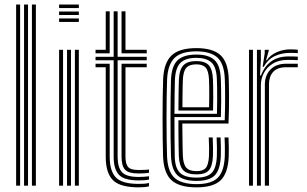

<svg xmlns="http://www.w3.org/2000/svg" viewBox="-20 -820 1355 848"><path d="M121 0V-800H138.5V0ZM51.2 0V-800H68.8V0ZM86.2 0V-800H103.8V0Z M241 -784.5V-800H328.2V-784.5ZM241 -723V-738.5H328.2V-723ZM241 -753.8V-769.2H328.2V-753.8ZM310.8 0V-600H328.2V0ZM241 0V-600H258.5V0ZM276 0V-600H293.5V0Z M592.5 -23.2Q527.5 -23.2 504.8 -48.5Q482 -73.8 482 -128V-553.8H402V-569.2H482V-770H499.5V-569.2H628V-553.8H499.5V-128Q499.5 -80.2 518.8 -59.4Q538 -38.5 592.5 -38.5Q603.5 -38.5 614.9 -39.2Q626.2 -40 638 -41.5V-26.8Q628 -24.8 616.5 -24Q605 -23.2 592.5 -23.2ZM592.5 7.5Q511.2 7.5 479.1 -24Q447 -55.5 447 -128V-523H402V-538.5H464.5V-128Q464.5 -65 491.6 -36.4Q518.8 -7.8 592.5 -7.8Q605.2 -7.8 616.9 -8.6Q628.5 -9.5 638 -11.8V3Q620.2 7.5 592.5 7.5ZM592.5 -53.8Q547.5 -53.8 532.1 -70.8Q516.8 -87.8 516.8 -128V-538.5H628V-523H534.2V-128Q534.2 -95.5 545.8 -82.4Q557.2 -69.2 592.5 -69.2Q608.2 -69.2 619.8 -69.8Q631.2 -70.2 638 -71.5V-56.8Q629.2 -55.5 618 -54.6Q606.8 -53.8 592.5 -53.8ZM402 -584.5V-600H447V-770H464.5V-584.5ZM516.8 -584.5V-770H534.2V-600H628V-584.5Z M848.2 7.5Q773.5 7.5 738.5 -23.1Q703.5 -53.8 700.2 -127.8Q699.2 -160.2 698.6 -204.4Q698 -248.5 698 -296.8Q698 -345 698.6 -390.4Q699.2 -435.8 700.5 -470.5Q704 -544 738.4 -575.8Q772.8 -607.5 847.2 -607.5Q919 -607.5 953 -577.2Q987 -547 990.2 -473.2Q990.8 -458.2 991.1 -436.8Q991.5 -415.2 991.6 -389.2Q991.8 -363.2 991.1 -334.1Q990.5 -305 989.2 -274.5H785.2Q785.5 -248.8 785.8 -223.9Q786 -199 786.4 -176.4Q786.8 -153.8 787.5 -134Q789 -96 802.2 -80.1Q815.5 -64.2 848.2 -64.2Q877.5 -64.2 889.4 -78.9Q901.2 -93.5 903 -132Q903.8 -146 903.5 -166.9Q903.2 -187.8 902 -212.8H919.5Q920.5 -187 920.8 -166.5Q921 -146 920.5 -131.2Q918.5 -85.5 902.4 -67.6Q886.2 -49.8 848.2 -49.8Q806.8 -49.8 789.1 -68.4Q771.5 -87 769.8 -132.2Q769.2 -151.8 768.8 -178.4Q768.2 -205 768.1 -234Q768 -263 768 -288.8H972.5Q973.5 -316.2 973.9 -342.9Q974.2 -369.5 974.2 -393.6Q974.2 -417.8 973.9 -437.9Q973.5 -458 972.8 -472.8Q969.8 -540.2 939.2 -566.8Q908.8 -593.2 847.2 -593.2Q780.5 -593.2 750.8 -564.1Q721 -535 718 -469.5Q716.8 -434 716.1 -388.9Q715.5 -343.8 715.5 -296.2Q715.5 -248.8 716.1 -205.1Q716.8 -161.5 717.8 -129.2Q720.5 -62.5 750.9 -34.6Q781.2 -6.8 848.2 -6.8Q913 -6.8 941.4 -34.5Q969.8 -62.2 972.8 -128.8Q973.2 -139.8 973.2 -153.5Q973.2 -167.2 972.9 -182.5Q972.5 -197.8 971.8 -212.8H989.2Q990.2 -192.2 990.6 -169.4Q991 -146.5 990.2 -128Q987 -54.8 954.4 -23.6Q921.8 7.5 848.2 7.5ZM848.2 -21Q790.2 -21 764 -45.6Q737.8 -70.2 735.2 -130Q734 -164 733.5 -208.6Q733 -253.2 733 -300.9Q733 -348.5 733.6 -392.4Q734.2 -436.2 735.2 -468.2Q738 -529 764.5 -554Q791 -579 847.2 -579Q900.5 -579 926.6 -555.6Q952.8 -532.2 955.2 -472.2Q956 -456.2 956.5 -430.5Q957 -404.8 956.9 -372.2Q956.8 -339.8 955.5 -303H750.5Q750.5 -253 750.8 -214.1Q751 -175.2 751.8 -131.2Q752.5 -79.5 774.1 -57.5Q795.8 -35.5 848.2 -35.5Q893.8 -35.5 914.5 -55.9Q935.2 -76.2 937.8 -129.8Q938.5 -146 938.2 -167.2Q938 -188.5 936.8 -212.8H954.2Q955.2 -190 955.6 -168.4Q956 -146.8 955.2 -129.2Q952.5 -69.8 928.4 -45.4Q904.2 -21 848.2 -21ZM750.5 -317.5H938.2Q939.2 -349.5 939.2 -379.1Q939.2 -408.8 938.9 -432.8Q938.5 -456.8 937.8 -471.8Q935.5 -524.8 913.4 -544.6Q891.2 -564.5 847.2 -564.5Q800 -564.5 777.5 -542.9Q755 -521.2 752.5 -467.2Q751.8 -443.8 751.2 -402.1Q750.8 -360.5 750.5 -317.5ZM768 -331.8Q768.2 -351.8 768.4 -374.6Q768.5 -397.5 769 -421Q769.5 -444.5 770 -466.2Q772 -512.8 789.9 -531.5Q807.8 -550.2 847.2 -550.2Q885.2 -550.2 901.9 -532.1Q918.5 -514 920.5 -470.2Q921 -458.5 921.4 -437.8Q921.8 -417 921.8 -389.8Q921.8 -362.5 921 -331.8ZM785.8 -346.2H903.5Q904.2 -372.8 904.2 -397.2Q904.2 -421.8 903.9 -440.8Q903.5 -459.8 903 -469.8Q901.2 -506.8 888.5 -521.2Q875.8 -535.8 847.2 -535.8Q816.2 -535.8 802.6 -520.2Q789 -504.8 787.5 -465.5Q787 -448.2 786.6 -429.4Q786.2 -410.5 786 -389.9Q785.8 -369.2 785.8 -346.2Z M1114.8 0V-600H1132L1132.2 -558L1128.5 -486.8H1132.8Q1148.5 -528.5 1179 -549.6Q1209.5 -570.8 1254.2 -570.8Q1265.5 -570.8 1277.2 -570.5Q1289 -570.2 1295.2 -569.8V-554.2Q1288.2 -554.8 1275.6 -555.1Q1263 -555.5 1251.2 -555.5Q1211.2 -555.5 1184.8 -539Q1158.2 -522.5 1145.2 -497.1Q1132.2 -471.8 1132.2 -445V0ZM1079.8 0V-600H1097.2V0ZM1149.8 0V-446.5Q1149.8 -487 1174.5 -512.8Q1199.2 -538.5 1244 -538.5Q1257 -538.5 1270.1 -538.5Q1283.2 -538.5 1295.2 -538.5V-523Q1283.5 -523 1269.9 -523Q1256.2 -523 1244 -523Q1204.5 -523 1186.2 -502.2Q1168 -481.5 1168 -447.8V0ZM1140 -525 1149.2 -585.5V-600H1167V-595.8L1155 -553.8H1158.2Q1173.8 -577 1202.4 -589.5Q1231 -602 1261.5 -602Q1268.8 -602 1277.4 -601.6Q1286 -601.2 1295.2 -600.5V-585.2Q1287.2 -586 1279.1 -586.2Q1271 -586.5 1262.8 -586.5Q1223.2 -586.5 1193.2 -572.1Q1163.2 -557.8 1144.8 -525Z"/></svg>

Font: Big Shoulders Inline Display Thin SemiBold
Style: Regular
Weight: 600
Version: Version 2.002